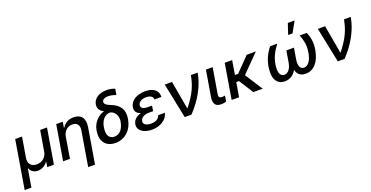

<svg xmlns="http://www.w3.org/2000/svg" viewBox="-40 -1688 5414 2804"><g transform="rotate(-20 2667.0 -286.0)"><path d="M-7.8 202.4H96.6L144.2 -79.9H148.4C166.2 -26.3 214.5 3.6 272 3.6C331.3 3.6 388.8 -26.3 425.4 -79.9H429.7L415.8 0H520.2L611.2 -545.5H505L451.3 -226.2C438.6 -145.6 373.2 -89.5 288.4 -89.5C203.8 -89.5 156.6 -145.6 169.7 -226.2L223 -545.5H116.8Z M822.8 -323.9C838.4 -410.9 900.2 -460.6 973.4 -460.6C1045.8 -460.6 1081.3 -413 1068.2 -334.2L978.3 204.5H1084.5L1176.8 -346.9C1198.9 -482.2 1137.1 -552.6 1025.2 -552.6C943.2 -552.6 882.5 -514.9 848 -456.7H841.3L856.2 -545.5H754.3L663.4 0H769.5Z M1396.3 -617.9C1386 -557.2 1415.1 -511.4 1472.3 -484.4L1471.6 -481.5C1381 -459.9 1294.7 -369.7 1277 -258.5L1274.9 -246.4C1251.1 -98 1323.5 9.9 1477.3 9.9C1627.8 9.9 1738.3 -100.1 1763.5 -249.6L1765.6 -261.4C1788 -393.1 1735.4 -484.7 1594.1 -537.3C1519.2 -565.3 1506.4 -594.1 1510.3 -617.5C1515.6 -648.1 1547.9 -669 1603.3 -669C1650.6 -669 1699.6 -654.1 1725.9 -642.8L1741.5 -736.2C1699.6 -752.5 1663 -760.7 1613.6 -760.7C1493.3 -760.7 1410.9 -703.8 1396.3 -617.9ZM1391.3 -254.3 1392.8 -263.5C1406.6 -357.6 1462.7 -436.1 1550.8 -436.1C1625.7 -420.5 1664.8 -339.5 1651.3 -263.5L1649.1 -252.5C1631.7 -156.6 1579.9 -81.7 1492.2 -81.7C1403.8 -81.7 1376.4 -158.4 1391.3 -254.3Z M2161.9 -321H2092.7C2020.2 -321 1987.9 -348 1994.3 -389.2C2002.1 -433.9 2050.1 -465.6 2120 -465.6C2186.4 -465.6 2225.1 -438.2 2226.2 -393.1H2333.8C2339.8 -493.6 2262.8 -552.6 2137.4 -552.6C2006.7 -552.6 1907 -494 1889.9 -393.1C1882.5 -347.3 1897 -296.2 1972.7 -273.8C1883.2 -251.4 1847.7 -197.4 1839.1 -148.1C1823.5 -53.3 1913 9.9 2044.7 9.9C2172.9 9.9 2276.3 -53.6 2303.6 -158.4H2199.2C2177.2 -104.4 2135.7 -78.1 2060 -78.1C1983.3 -78.1 1940.7 -110.4 1947.8 -155.5C1956.3 -204.5 2010.7 -239 2079.5 -239H2148.8Z M2552.9 0H2658C2820 -169.7 2921.2 -360.1 2952.8 -545.5H2848C2817.5 -394.2 2775.6 -284.8 2636.7 -109H2631L2554 -545.5H2441.1Z M3081 -545.5 3013.5 -141C2996.1 -33 3041.9 6.7 3118.3 6.7C3152.3 6.7 3179.3 1.1 3198.5 -4.6L3213.1 -94.5C3203.1 -92.3 3184.3 -88.8 3170.1 -88.8C3137.8 -88.8 3111.2 -98.4 3119 -147L3185.7 -545.5Z M3488.6 -545.5H3373.2L3282.3 0H3397.7L3435 -223H3478L3619 0H3764.9L3588.8 -274.1L3857.2 -545.5H3715.2L3501.4 -326.3H3452.1Z M4188.9 -545.5H4078.5C4012.8 -464.5 3971.6 -373.9 3954.9 -274.9C3924.4 -92 3983.3 9.9 4109.4 9.9C4188.2 9.9 4249.6 -30.2 4289.4 -103C4305 -30.2 4353.3 9.9 4431.8 9.9C4558.6 9.9 4651.3 -92 4681.1 -274.9C4697.4 -373.9 4685.7 -464.5 4647.7 -545.5H4537.3C4583.1 -431.5 4587.4 -355.8 4573.2 -270.2C4553.6 -151.6 4503.9 -82 4438.9 -82C4382.5 -82 4353.7 -135.3 4370 -234L4398.8 -407.3H4280.9L4252.1 -234C4235.8 -135.3 4190 -82 4133.2 -82C4068.5 -82 4041.5 -151.6 4061.1 -270.2C4075.3 -355.8 4104.8 -431.5 4188.9 -545.5ZM4382.1 -610.1H4450.6L4543.7 -777H4438.2Z M4932.2 0H5037.3C5199.2 -169.7 5300.4 -360.1 5332 -545.5H5227.3C5196.7 -394.2 5154.8 -284.8 5016 -109H5010.3L4933.2 -545.5H4820.3Z"/></g></svg>

Font: Margiela Sans Medium
Style: Italic
Weight: 500
Italic angle: -9.39999°
Designer: Stefan Endress, Andreas Faust
Version: Version 1.100;FEAKit 1.0